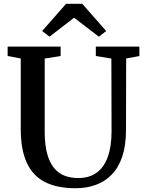

<svg xmlns="http://www.w3.org/2000/svg" viewBox="-20 -990 772 1018"><path d="M381 8Q282.5 8 218 -25Q153.5 -58 121.8 -127.5Q90 -197 90 -306V-680L20.5 -693V-743H301.5V-693L217 -679.5V-293Q217 -225.5 229.2 -178.2Q241.5 -131 264.5 -101.8Q287.5 -72.5 320.5 -59.2Q353.5 -46 395 -46Q454 -46 493.2 -75Q532.5 -104 552 -159.5Q571.5 -215 571.5 -293.5L570.5 -679.5L488 -693V-743H719V-693L649 -680L648 -299.5Q648 -218 628.2 -159.8Q608.5 -101.5 572.2 -64.2Q536 -27 487.2 -9.5Q438.5 8 381 8ZM242.5 -795.5 203.5 -825.5 330.5 -970H416L543 -825.5L504 -795.5L373 -896Z"/></svg>

Font: Merriweather 36pt SemiBold
Style: Regular
Weight: 600
Version: Version 2.100